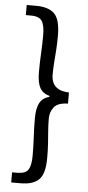

<svg xmlns="http://www.w3.org/2000/svg" viewBox="-59 -741 423 927"><g transform="rotate(5 153.0 -278.0)"><path d="M32 152V103H57Q97 103 110.5 82Q124 61 124 13Q124 -32 121.5 -74.5Q119 -117 119 -167Q119 -215 133 -241Q147 -267 180 -276V-280Q147 -289 133 -314.5Q119 -340 119 -389Q119 -440 121.5 -482.5Q124 -525 124 -569Q124 -617 110.5 -638Q97 -659 57 -659H32V-708H78Q138 -708 166.5 -680Q195 -652 195 -574Q195 -538 193 -507Q191 -476 188.5 -446Q186 -416 186 -382Q186 -363 193.5 -345.5Q201 -328 220 -317Q239 -306 272 -305V-251Q222 -250 204 -226Q186 -202 186 -173Q186 -139 188.5 -109.5Q191 -80 193 -49Q195 -18 195 18Q195 96 166.5 124Q138 152 78 152Z"/></g></svg>

Font: Assistant Medium
Style: Regular
Weight: 500
Designer: Hebrew By Ben Nathan, Latin by Paul Hunt
Version: Version 3.000